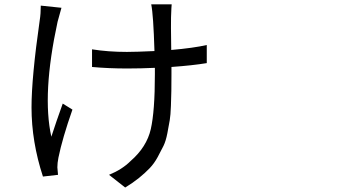

<svg xmlns="http://www.w3.org/2000/svg" viewBox="-20 -797 1540 871"><path d="M165 -771.5 258.8 -761.7Q254.9 -749 241.2 -698.2Q169.9 -370.1 212.9 -176.8Q235.4 -246.1 264.6 -327.1L308.6 -299.8Q262.7 -168.9 245.1 -82Q240.2 -57.6 240.2 -38.1L243.2 -3.9L174.8 3.9Q123 -154.3 123 -309.6Q123 -445.3 160.2 -705.1Q165 -734.4 165 -771.5ZM680.7 -565.4Q675.8 -730.5 666 -777.3H758.8Q757.8 -772.5 755.9 -718.8Q754.9 -695.3 756.8 -570.3Q857.4 -579.1 918 -592.8V-510.7Q853.5 -500 757.8 -493.2V-459Q757.8 -409.2 757.3 -384.8Q756.8 -360.4 755.4 -317.4Q753.9 -274.4 750 -251.5Q746.1 -228.5 739.3 -192.9Q732.4 -157.2 721.7 -135.3Q710.9 -113.3 695.3 -84.5Q679.7 -55.7 659.2 -34.2Q638.7 -12.7 610.4 10.3Q582 33.2 547.9 53.7L474.6 -3.9Q534.2 -28.3 572.3 -66.4Q645.5 -129.9 664.1 -211.4Q682.6 -293 682.6 -460V-489.3Q619.1 -486.3 556.6 -486.3Q472.7 -486.3 397.5 -493.2V-573.2Q470.7 -561.5 555.7 -561.5Q596.7 -561.5 680.7 -565.4Z"/></svg>

Font: Bpmf Zihi Sans Regular
Style: Regular
Weight: 400
Foundry: But Ko
Version: Version 1.320